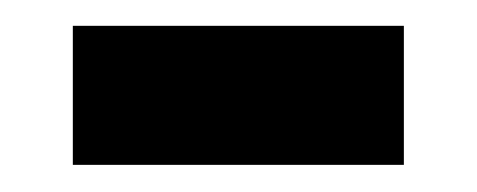

<svg xmlns="http://www.w3.org/2000/svg" viewBox="-20 -322 360 145"><path d="M35 -197.5V-302.5H285V-197.5Z"/></svg>

Font: Funnel Sans Light SemiBold
Style: Regular
Weight: 600
Version: Version 1.000